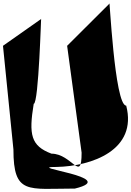

<svg xmlns="http://www.w3.org/2000/svg" viewBox="-32 -1132 878 1287"><path d="M-12 -825 58 -130C58 176 155 132 470 132C785 56 113 -13 349 -13C583 -18 891 -126 814 -424C735 -424 701 -1183 701 -1107L418 -825L515 -109C515 98 451 -102 313 -102C175 -154 160 -229 194 -436C228 -436 244 -1057 244 -1005Z"/></svg>

Font: Chaingun
Style: Regular
Weight: 400
Version: Version 0.91